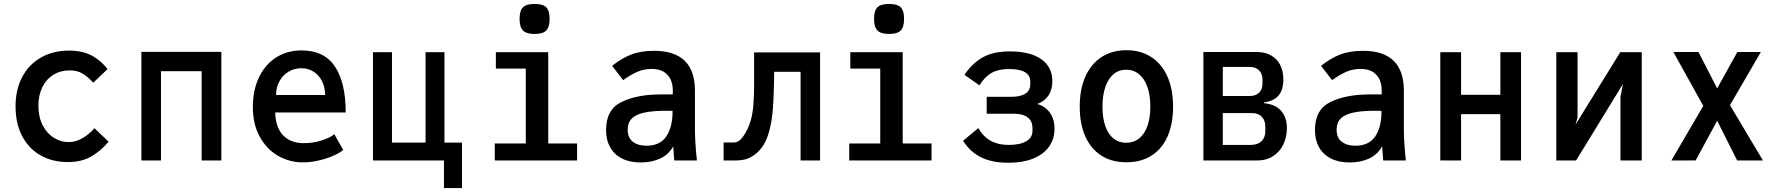

<svg xmlns="http://www.w3.org/2000/svg" viewBox="-20 -815 9040 975"><path d="M59 -275Q59 -360 92.8 -424Q126.5 -488 188.2 -523Q250 -558 331.5 -558Q400 -558 447.8 -531.8Q495.5 -505.5 526 -464L453.5 -395Q426 -425.5 399.2 -441.5Q372.5 -457.5 333 -457.5Q287 -457.5 251 -435.2Q215 -413 195 -372.2Q175 -331.5 175 -278Q175 -222 196.2 -180Q217.5 -138 252.8 -115.8Q288 -93.5 328.5 -93.5Q365 -93.5 399.2 -113.5Q433.5 -133.5 459.5 -164L531.5 -95.5Q493 -49.5 444 -20.8Q395 8 324 8Q247 8 187 -25.5Q127 -59 93 -123Q59 -187 59 -275Z M698 -551.5H1104V0H1004V-453.5H797.5V0H698Z M1264 -272Q1264 -356.5 1294.8 -421.5Q1325.5 -486.5 1381.5 -522.8Q1437.5 -559 1511 -559Q1626.5 -559 1681 -477Q1735.5 -395 1735.5 -244H1377.5Q1379.5 -167 1418 -127.5Q1456.5 -88 1523.5 -88Q1571 -88 1614.5 -102.2Q1658 -116.5 1677.5 -133.5L1723 -53.5Q1703.5 -37.5 1670 -23Q1636.5 -8.5 1596.2 0.5Q1556 9.5 1517.5 9.5Q1451 9.5 1393 -23.2Q1335 -56 1299.5 -119.8Q1264 -183.5 1264 -272ZM1510.5 -468.5Q1475.5 -468.5 1446.2 -451.5Q1417 -434.5 1399.5 -403.5Q1382 -372.5 1382 -332.5H1631Q1631 -371.5 1615.5 -402.5Q1600 -433.5 1572.5 -451Q1545 -468.5 1510.5 -468.5Z M2234.5 0H1874V-550H1970.5V-91H2141V-550H2237V-91H2326V140H2234.5Z M2498 -550H2764V-86.5H2910.5V0H2492.5V-86.5H2650V-466.5H2498ZM2618.5 -719Q2618.5 -761 2635.8 -778Q2653 -795 2694.5 -795Q2736.5 -795 2753.8 -778Q2771 -761 2771 -719Q2771 -677.5 2753.8 -660Q2736.5 -642.5 2694.5 -642.5Q2653.5 -642.5 2636 -660Q2618.5 -677.5 2618.5 -719Z M3057.5 -154.5Q3057.5 -258.5 3136 -297Q3214.5 -335.5 3336 -335.5H3396.5V-358.5Q3396.5 -382 3387.8 -406Q3379 -430 3355 -447.5Q3331 -465 3289 -465Q3249.5 -465 3215.2 -449.8Q3181 -434.5 3144.5 -408L3088.5 -480.5Q3134 -517.5 3183.2 -537.2Q3232.5 -557 3301 -557Q3509 -557 3509 -354.5V-157.5Q3509 -95 3519 0H3404L3399.5 -60.5L3399 -72Q3374.5 -29 3331.5 -9.5Q3288.5 10 3233.5 10Q3177.5 10 3137.8 -10.5Q3098 -31 3077.8 -68Q3057.5 -105 3057.5 -154.5ZM3395.5 -252 3362 -252.5Q3293.5 -252.5 3251 -243Q3208.5 -233.5 3188 -212.8Q3167.5 -192 3167.5 -157Q3167.5 -115 3193.8 -95Q3220 -75 3263 -75Q3331 -75 3363.2 -121.8Q3395.5 -168.5 3395.5 -252Z M3654.5 -91.5H3707.5Q3733 -91.5 3755.5 -124.2Q3778 -157 3791.5 -200.5Q3802 -236 3805.8 -281.5Q3809.5 -327 3809.5 -397V-549H4144.5V0H4045.5V-450.5H3911.5L3910 -375Q3908 -289.5 3902.5 -238.2Q3897 -187 3885 -145Q3873.5 -104.5 3856.2 -77.2Q3839 -50 3815.5 -32Q3793.5 -14.5 3769.8 -7.2Q3746 0 3710.5 0H3654.5Z M4298 -550H4564V-86.5H4710.5V0H4292.5V-86.5H4450V-466.5H4298ZM4418.5 -719Q4418.5 -761 4435.8 -778Q4453 -795 4494.5 -795Q4536.5 -795 4553.8 -778Q4571 -761 4571 -719Q4571 -677.5 4553.8 -660Q4536.5 -642.5 4494.5 -642.5Q4453.5 -642.5 4436 -660Q4418.5 -677.5 4418.5 -719Z M4870.5 -100 4948 -164.5Q4974 -120 5011.8 -99.5Q5049.5 -79 5101.5 -79Q5159.5 -79 5191.2 -97.5Q5223 -116 5223 -150V-165Q5223 -199.5 5199 -218.5Q5175 -237.5 5127.5 -237.5H4990.5V-323.5H5117.5Q5163 -323.5 5187.5 -339.8Q5212 -356 5212 -388V-400Q5212 -432 5185.5 -448.2Q5159 -464.5 5103.5 -464.5Q5050.5 -464.5 5015.5 -445Q4980.5 -425.5 4954 -381.5L4877.5 -435Q4919 -496 4972.8 -525Q5026.5 -554 5107.5 -554Q5212 -554 5268 -514.2Q5324 -474.5 5324 -403.5Q5324 -359.5 5303.8 -329.5Q5283.5 -299.5 5247.5 -287Q5288 -275.5 5311.5 -242.5Q5335 -209.5 5335 -162Q5335 -109 5306.8 -69.8Q5278.5 -30.5 5225.8 -9.5Q5173 11.5 5100.5 11.5Q5018.5 11.5 4962.8 -15.8Q4907 -43 4870.5 -100Z M5463 -273.5Q5463 -362 5492 -426.8Q5521 -491.5 5574.5 -525.8Q5628 -560 5700 -560Q5772 -560 5825.5 -525.8Q5879 -491.5 5908 -427Q5937 -362.5 5937 -273.5Q5937 -187 5909.5 -123.5Q5882 -60 5828.5 -25.5Q5775 9 5700 9Q5625 9 5571.8 -25.5Q5518.5 -60 5490.8 -123.5Q5463 -187 5463 -273.5ZM5821.5 -273.5Q5821.5 -331 5806.8 -373.2Q5792 -415.5 5764.2 -438.2Q5736.5 -461 5699 -461Q5661.5 -461 5634.5 -438.2Q5607.5 -415.5 5593 -373.2Q5578.5 -331 5578.5 -273.5Q5578.5 -216.5 5592.8 -175.2Q5607 -134 5634 -112Q5661 -90 5698.5 -90Q5737 -90 5764.8 -112.2Q5792.5 -134.5 5807 -175.8Q5821.5 -217 5821.5 -273.5Z M6091 -551H6362Q6403.5 -551 6434 -534Q6464.5 -517 6480.8 -485.5Q6497 -454 6497 -411Q6497 -359 6472.8 -330.2Q6448.5 -301.5 6398.5 -295V-291Q6456.5 -286 6485.8 -252Q6515 -218 6515 -165Q6515 -119 6496.8 -81.2Q6478.5 -43.5 6444.5 -21.8Q6410.5 0 6365 0H6091ZM6405.5 -150.5V-171.5Q6405.5 -204.5 6386.8 -222.8Q6368 -241 6336 -241H6189.5V-79H6331Q6366.5 -79 6386 -98Q6405.5 -117 6405.5 -150.5ZM6391 -390.5V-411Q6391 -440.5 6373.8 -457.8Q6356.5 -475 6327 -475H6189.5V-327.5H6327Q6356.5 -327.5 6373.8 -344.2Q6391 -361 6391 -390.5Z M6657.5 -154.5Q6657.5 -258.5 6736 -297Q6814.5 -335.5 6936 -335.5H6996.5V-358.5Q6996.5 -382 6987.8 -406Q6979 -430 6955 -447.5Q6931 -465 6889 -465Q6849.5 -465 6815.2 -449.8Q6781 -434.5 6744.5 -408L6688.5 -480.5Q6734 -517.5 6783.2 -537.2Q6832.5 -557 6901 -557Q7109 -557 7109 -354.5V-157.5Q7109 -95 7119 0H7004L6999.5 -60.5L6999 -72Q6974.5 -29 6931.5 -9.5Q6888.5 10 6833.5 10Q6777.5 10 6737.8 -10.5Q6698 -31 6677.8 -68Q6657.5 -105 6657.5 -154.5ZM6995.5 -252 6962 -252.5Q6893.5 -252.5 6851 -243Q6808.5 -233.5 6788 -212.8Q6767.5 -192 6767.5 -157Q6767.5 -115 6793.8 -95Q6820 -75 6863 -75Q6931 -75 6963.2 -121.8Q6995.5 -168.5 6995.5 -252Z M7294 -550H7399.5V-333.5H7599V-550H7704V0H7599V-235.5H7399.5V0H7294Z M7883 -550H7991V-218L7980.5 -182L8208 -550H8317V0H8209V-323L8221.5 -388.5L7983.5 0H7883Z M8629.5 -277.5 8477.5 -551H8605L8700 -366L8802.5 -551H8922L8765 -281L8932.5 0H8801.5L8700 -202L8590.5 0H8467.5Z"/></svg>

Font: JuliaMono SemiBold
Style: Regular
Weight: 600
Monospace: yes
Designer: cormullion
Foundry: corm
Version: Version 0.055; ttfautohint (v1.8.4)